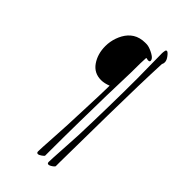

<svg xmlns="http://www.w3.org/2000/svg" viewBox="-235 -755 885 885"><g transform="rotate(45 207.0 -312.5)"><path d="M245 -506Q242 -414 240.5 -346.5Q239 -279 237.5 -175Q236 -71 236 20Q236 36 236 47Q236 50 225 58Q214 66 207 66Q199 66 199 56Q199 39 203.5 -31Q208 -101 209 -128Q209 -133 213.5 -242Q218 -351 218 -383Q218 -388 218 -391Q193 -381 172 -381Q126 -381 100.5 -418Q75 -455 75 -506Q75 -521 77.5 -535.5Q80 -550 85 -564Q90 -578 97 -590.5Q104 -603 113.5 -613.5Q123 -624 135 -631.5Q147 -639 162 -643Q177 -647 193 -647Q198 -647 202.5 -647Q207 -647 212 -646Q228 -643 249.5 -631Q271 -619 271 -606Q271 -600 265 -599Q259 -598 253.5 -600Q248 -602 247 -600Q245 -576 245 -506ZM292 -691Q298 -691 310 -675.5Q322 -660 322 -647Q322 -643 321 -639Q320 -635 319 -634L318 -632Q312 -503 309 -290Q305 -20 305 20Q305 36 305 47Q305 49 300 53.5Q295 58 288 62Q281 66 276 66Q268 66 268 56Q268 39 272.5 -31Q277 -101 278 -128Q280 -193 281 -226Q282 -259 283 -313.5Q284 -368 284.5 -414Q285 -460 285 -506Q285 -523 284.5 -545.5Q284 -568 284 -586Q284 -604 283.5 -626.5Q283 -649 283 -667Q283 -671 283.5 -674.5Q284 -678 284.5 -681Q285 -684 285.5 -686Q286 -688 287 -689Q288 -690 289 -690.5Q290 -691 292 -691Z"/></g></svg>

Font: Bilbo Swash Caps
Style: Regular
Weight: 400
Designer: Robert E. Leuschke
Foundry: Robert E. Leuschke
Version: Version 1.003